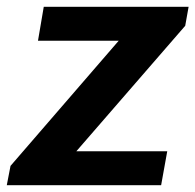

<svg xmlns="http://www.w3.org/2000/svg" viewBox="-39 -546 576 566"><path d="M-19 0 -8 -57 311 -426H73L90 -526H517L507 -470L186 -100H454L436 0Z"/></svg>

Font: Archivo SemiBold SemiBold
Style: Italic
Weight: 600
Italic angle: -10°
Version: Version 2.001